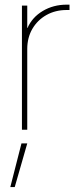

<svg xmlns="http://www.w3.org/2000/svg" viewBox="-20 -546 316 808"><path d="M72.3 0V-522.5H94.7V-428.2H95.7Q115.2 -473.1 159.9 -499.8Q204.6 -526.4 260.7 -526.4Q265.1 -526.4 266.6 -526.4Q268.1 -526.4 272.5 -526.4V-503.9Q269.5 -503.9 267.3 -503.9Q265.1 -503.9 260.7 -503.9Q212.9 -503.9 175.3 -482.7Q137.7 -461.4 116.2 -424.6Q94.7 -387.7 94.7 -339.8V0ZM23.4 241.2 70.3 57.6H94.7L42 241.2Z"/></svg>

Font: Inter 28pt Thin
Style: Regular
Weight: 250
Designer: Rasmus Andersson
Foundry: rsms
Version: Version 4.001;git-66647c0bb